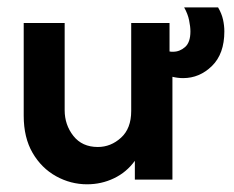

<svg xmlns="http://www.w3.org/2000/svg" viewBox="-20 -478 623 511"><path d="M211.8 12.5Q168.1 12.5 129.2 -9Q90.3 -30.6 66.7 -71.2Q43.1 -111.8 43.1 -170.1V-416.7H152.1V-184.7Q152.1 -145.8 175.3 -116.3Q198.6 -86.8 240.3 -86.8Q275 -86.8 302.1 -111.5Q329.2 -136.1 329.2 -182.6V-416.7H431.2V-341Q433.3 -340.3 436.1 -340.3Q438.9 -340.3 441 -340.3Q458.3 -340.3 472.6 -352.8Q486.8 -365.3 486.8 -394.4Q486.8 -406.9 483.3 -424Q479.9 -441 470.1 -458.3H560.4Q570.1 -441.7 573.6 -425.7Q577.1 -409.7 577.1 -394.4Q577.1 -334.7 544.1 -302.4Q511.1 -270.1 467.4 -270.1Q453.5 -270.1 438.9 -273.6V0H338.9V-50Q316.7 -19.4 283.3 -3.5Q250 12.5 211.8 12.5Z"/></svg>

Font: Afacad SemiBold
Style: Regular
Weight: 600
Designer: Kristian Moeller
Foundry: Dicotype
Version: Version 1.000